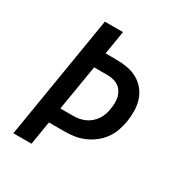

<svg xmlns="http://www.w3.org/2000/svg" viewBox="-171 -863 942 991"><g transform="rotate(30 300.0 -367.5)"><path d="M48 0 169 -735H277L254 -595H318Q351 -595 383 -589.5Q415 -584 442.5 -569Q470 -554 490 -530Q510 -506 520 -476Q530 -446 530.5 -413Q531 -380 526 -347Q521 -318 511 -289Q501 -260 482.5 -235Q464 -210 439 -191Q414 -172 385.5 -160Q357 -148 327.5 -144Q298 -140 269 -140H179L156 0ZM269 -232Q287 -232 304.5 -235Q322 -238 339 -245.5Q356 -253 370.5 -265.5Q385 -278 395.5 -293.5Q406 -309 412 -326.5Q418 -344 420 -361Q423 -379 423.5 -397Q424 -415 420 -431.5Q416 -448 406.5 -462.5Q397 -477 383.5 -486Q370 -495 353 -499Q336 -503 318 -503H239L194 -232Z"/></g></svg>

Font: Iosevka SS04 Semibold Extended
Style: Italic
Weight: 600
Width: 7
Italic angle: -9°
Monospace: yes
Designer: Belleve Invis
Foundry: Belleve Invis
Version: Version 19.0.0; ttfautohint (v1.8.4)